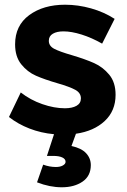

<svg xmlns="http://www.w3.org/2000/svg" viewBox="-20 -565 539 814"><path d="M285 -331Q342 -314 379 -297.5Q416 -281 443 -248.5Q470 -216 470 -163Q470 -95 424 -52Q378 -9 302 2L283 54Q325 63 345 84.5Q365 106 365 135Q365 181 330 205Q295 229 242 229Q191 229 137 208L163 133Q190 143 217 143Q235 143 246.5 136.5Q258 130 258 121Q258 109 244 102.5Q230 96 206 96H179L209 4Q154 -1 105 -20Q56 -39 18 -69L68 -173Q109 -141 159.5 -123.5Q210 -106 255 -106Q286 -106 304.5 -116.5Q323 -127 323 -148Q323 -171 299.5 -184Q276 -197 224 -212Q169 -228 132.5 -244Q96 -260 70 -292.5Q44 -325 44 -377Q44 -457 104 -501Q164 -545 256 -545Q311 -545 366 -529.5Q421 -514 466 -485L413 -380Q369 -405 326 -418.5Q283 -432 249 -432Q221 -432 204 -422Q187 -412 187 -392Q187 -370 210 -358Q233 -346 285 -331Z"/></svg>

Font: Montserrat arm2 SemiBold
Style: Regular
Weight: 600
Designer: Julieta Ulanovsky
Foundry: Julieta Ulanovsky
Version: Version 6.000